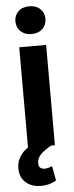

<svg xmlns="http://www.w3.org/2000/svg" viewBox="-62 -769 390 1007"><g transform="rotate(-5 132.5 -266.0)"><path d="M1.5 0ZM203.1 0H61.5V-528.3H203.1ZM53.2 -665Q53.2 -696.8 74.5 -717.3Q95.7 -737.8 132.3 -737.8Q168.5 -737.8 189.9 -717.3Q211.4 -696.8 211.4 -665Q211.4 -632.8 189.7 -612.3Q168 -591.8 132.3 -591.8Q96.7 -591.8 75 -612.3Q53.2 -632.8 53.2 -665ZM182.6 0Q146.5 20.5 127 40.3Q107.4 60.1 107.4 85.9Q107.4 117.7 139.6 117.7Q155.8 117.7 178.7 107.9L192.9 184.6Q157.2 206.1 112.3 206.1Q63.5 206.1 32.5 179Q1.5 151.9 1.5 104Q1.5 20 110.4 -29.3Z"/></g></svg>

Font: Roboto
Style: Bold
Weight: 700
Designer: Google
Version: Version 2.134; 2016; ttfautohint (v1.6)